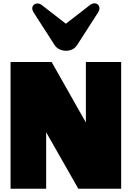

<svg xmlns="http://www.w3.org/2000/svg" viewBox="-20 -1160 810 1180"><path d="M44.9 0ZM315.4 -883.3 187 -1083Q178.2 -1096.7 178.2 -1108.4Q178.2 -1121.6 187.5 -1130.1Q196.8 -1138.7 210.4 -1138.7Q224.1 -1138.7 236.8 -1128.9L384.8 -1014.2L532.7 -1128.9Q546.4 -1139.6 560.5 -1139.6Q573.7 -1139.6 582.5 -1130.9Q591.3 -1122.1 591.3 -1108.9Q591.3 -1096.7 582.5 -1083L454.1 -883.3Q431.2 -848.1 385.3 -848.1Q364.3 -848.1 345.2 -857.2Q326.2 -866.2 315.4 -883.3ZM461.4 0 263.7 -347.2V0H44.9V-778.8H297.4L507.8 -407.2V-778.8H724.6V0Z"/></svg>

Font: Coda ExtraBold
Style: Regular
Weight: 800
Version: Version 2.001; ttfautohint (v0.8) -r 50 -G 200 -x